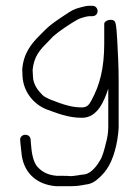

<svg xmlns="http://www.w3.org/2000/svg" viewBox="-20 -488 481 665"><path d="M300 -468H290C282 -468 272.3 -466.3 261 -463C234 -456.3 226.8 -450.5 202.5 -434.5C180.5 -420 155 -403 139 -387L119 -367C88.4 -336.4 61.7 -304.3 57 -248C57 -240.7 57.3 -232.3 58 -223C61.6 -168.3 97.2 -127.6 139 -110C176.9 -96.6 213.9 -80 264 -80C318.4 -80 341.1 -139.3 355 -181V-47C355 -26.9 350.9 -6.3 346 11C343.1 24.3 334.5 55.2 328 65C317.7 83.1 298 111.8 273 116L256 118C254.7 118.7 252 119.2 248 119.5C239 120.3 233.8 122 224 122C216.7 121.3 209 121 201 121H177C144.6 118.1 125.3 107.4 108 88C93.4 68.5 89.4 39.1 87 8L86 -6C82.8 -28.6 47.1 -24.9 50 -2L51 11C52.3 20.3 53.3 29.3 54 38C59 108.2 104.8 151.6 175 157H201C221.7 157 244.2 157.4 261 154L278 151C286.7 150.3 295.7 147.3 305 142C318.9 134.1 340.8 112.2 349 99C373.1 65.3 387.6 9 391 -45V-208C391 -261.4 388.4 -300.4 386 -350C383.8 -372.6 384.4 -394.8 379 -411C373.7 -425.6 341 -419.5 341 -405V-338C341 -251.7 325.9 -193.4 296 -139C287.8 -123.7 280.2 -116 263 -116C233.2 -116 207.4 -123.7 184 -132C165 -139.6 143.3 -145.5 128 -158C111.6 -174.4 94 -195.8 94 -226C93.3 -233.3 93 -240 93 -246C97.8 -293.6 118.5 -315.5 145 -342L164 -362C185.1 -380.5 224.1 -406.6 250 -421C257.6 -424.8 279.9 -432 290 -432H300C310.3 -432 318 -439.3 318 -449.5C318 -459.7 310.4 -468 300 -468Z"/></svg>

Font: CiSf OpenHand
Style: Regular
Weight: 400
Foundry: Cannot Into Space Fonts
Version: Version 0.7892